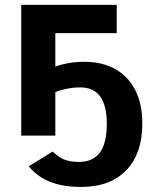

<svg xmlns="http://www.w3.org/2000/svg" viewBox="-20 -548 640 776"><path d="M555.2 -48.3Q555.2 72.8 490.2 140.1Q425.3 207.5 308.6 207.5Q232.9 207.5 181.4 186.5Q129.9 165.5 96.2 124L192.9 64.5Q218.3 88.9 242.2 97.7Q266.1 106.4 298.8 106.4Q355 106.4 383.3 69.1Q411.6 31.7 411.6 -48.3Q411.6 -194.8 304.7 -194.8Q276.9 -194.8 247.1 -188.7Q217.3 -182.6 203.6 -175.3V0H65.9V-528.3H451.7V-414.1H203.6V-278.8Q258.3 -298.3 320.3 -298.3Q392.1 -298.3 444.8 -269.3Q497.6 -240.2 526.4 -184.3Q555.2 -128.4 555.2 -48.3Z"/></svg>

Font: Liberation Mono
Style: Bold
Weight: 700
Monospace: yes
Designer: Steve Matteson
Foundry: Ascender Corporation
Version: Version 2.1.5